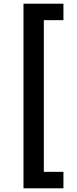

<svg xmlns="http://www.w3.org/2000/svg" viewBox="-20 -852 416 1038"><path d="M323 -832V-743H217V77H323V166H107V-832Z"/></svg>

Font: Noto Sans Oriya SemiBold
Style: Regular
Weight: 600
Version: Version 2.003